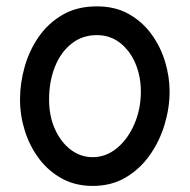

<svg xmlns="http://www.w3.org/2000/svg" viewBox="-20 -555 606 613"><path d="M289.1 -534.7Q347.7 -534.7 391.1 -510.3Q434.6 -485.8 463.6 -445.8Q492.7 -405.8 507.1 -357.9Q521.5 -310.1 521.5 -262.7Q521.5 -210.9 505.6 -157.7Q489.7 -104.5 458.5 -60.1Q427.2 -15.6 381.6 11.5Q335.9 38.6 275.9 38.6Q220.7 38.6 177.5 14.9Q134.3 -8.8 104.5 -48.6Q74.7 -88.4 59.3 -137.5Q43.9 -186.5 43.9 -237.3Q43.9 -289.6 58.8 -342Q73.7 -394.5 104 -438Q134.3 -481.4 180.4 -508.1Q226.6 -534.7 289.1 -534.7ZM289.1 -442.9Q242.7 -442.9 208.3 -415.5Q173.8 -388.2 155.3 -341.6Q136.7 -294.9 136.7 -237.3Q136.7 -184.1 155.5 -142.6Q174.3 -101.1 205.8 -77.1Q237.3 -53.2 275.9 -53.2Q318.4 -53.2 353.3 -82Q388.2 -110.8 408.9 -158.7Q429.7 -206.5 429.7 -262.7Q429.7 -312 412.1 -353Q394.5 -394 362.8 -418.5Q331.1 -442.9 289.1 -442.9Z"/></svg>

Font: Mikhak-DS1-FD Medium
Style: Regular
Weight: 500
Designer: Amin Abedi
Version: Version 3.2